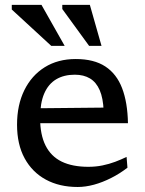

<svg xmlns="http://www.w3.org/2000/svg" viewBox="-20 -736 579 766"><path d="M282 -500.5Q355 -500.5 400.2 -470.8Q445.5 -441 467.2 -384Q489 -327 490.5 -244.5H125.5L123.5 -304L423.5 -307L393.5 -294Q391.5 -344.5 377.8 -376.2Q364 -408 339 -423Q314 -438 278.5 -438Q235 -438 204 -419.5Q173 -401 156.5 -363Q140 -325 140 -265Q140 -198.5 161.8 -155.2Q183.5 -112 226.2 -91.2Q269 -70.5 332.5 -70.5Q362 -70.5 388.8 -76Q415.5 -81.5 439.5 -90.5Q463.5 -99.5 485 -110L488.5 -67Q457.5 -43 423.2 -25.8Q389 -8.5 355 0.8Q321 10 290 10Q217 10 162.8 -19.5Q108.5 -49 78.2 -104.5Q48 -160 48 -238.5Q48 -317 77 -376Q106 -435 158.5 -467.8Q211 -500.5 282 -500.5ZM238 -553H184.5L27 -698V-716.5H145.5ZM385 -553H335.5L228.5 -700V-716.5H338.5Z"/></svg>

Font: Newsreader 9pt
Style: Regular
Weight: 400
Designer: Hugues Gentile
Foundry: Production Type
Version: Version 1.003